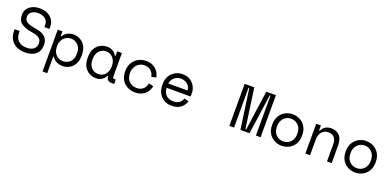

<svg xmlns="http://www.w3.org/2000/svg" viewBox="3 -1759 6115 3003"><g transform="rotate(20 3060.0 -257.0)"><path d="M320 14Q230 14 169 -19.5Q108 -53 76.5 -111Q45 -169 45 -242V-272H129V-248Q129 -157 180 -110.5Q231 -64 320 -64Q398 -64 437.5 -99Q477 -134 477 -190V-196Q477 -251 436.5 -280Q396 -309 305 -322Q200 -337 137.5 -381.5Q75 -426 75 -516V-528Q75 -583 104.5 -624.5Q134 -666 186 -690Q238 -714 306 -714Q385 -714 440.5 -685Q496 -656 525.5 -608.5Q555 -561 555 -504V-462H471V-498Q471 -544 448 -574.5Q425 -605 387 -620.5Q349 -636 305 -636Q267 -636 233.5 -623Q200 -610 179.5 -585.5Q159 -561 159 -525V-519Q159 -461 206 -434.5Q253 -408 347 -394Q457 -378 509 -330Q561 -282 561 -202V-190Q561 -99 499.5 -42.5Q438 14 320 14Z M681 200V-496H759V-418H771Q797 -463 843 -486.5Q889 -510 943 -510Q1004 -510 1056 -480.5Q1108 -451 1139.5 -394.5Q1171 -338 1171 -258V-238Q1171 -157 1140 -101Q1109 -45 1056.5 -15.5Q1004 14 941 14Q893 14 845 -8.5Q797 -31 771 -76H759V200ZM925 -60Q996 -60 1043.5 -108Q1091 -156 1091 -238V-258Q1091 -311 1069 -351Q1047 -391 1009.5 -413.5Q972 -436 925 -436Q879 -436 841.5 -412.5Q804 -389 781.5 -348Q759 -307 759 -254V-242Q759 -187 781 -146Q803 -105 841 -82.5Q879 -60 925 -60Z M1503 14Q1438 14 1385.5 -15.5Q1333 -45 1302 -101.5Q1271 -158 1271 -240V-256Q1271 -337 1302 -394Q1333 -451 1385.5 -480.5Q1438 -510 1501 -510Q1552 -510 1593.5 -487.5Q1635 -465 1659 -418H1671V-496H1749V-102Q1749 -72 1776 -72H1801V0H1748Q1717 0 1694 -20Q1671 -40 1671 -84H1659Q1635 -35 1592.5 -10.5Q1550 14 1503 14ZM1511 -60Q1581 -60 1626 -110Q1671 -160 1671 -242V-254Q1671 -307 1650 -348Q1629 -389 1593 -412.5Q1557 -436 1511 -436Q1465 -436 1429 -413.5Q1393 -391 1372 -350.5Q1351 -310 1351 -256V-240Q1351 -156 1396 -108Q1441 -60 1511 -60Z M2151 14Q2082 14 2024 -15.5Q1966 -45 1930.5 -102Q1895 -159 1895 -240V-252Q1895 -332 1930.5 -390Q1966 -448 2024 -479Q2082 -510 2151 -510Q2214 -510 2263.5 -485.5Q2313 -461 2344.5 -418Q2376 -375 2385 -320L2307 -302Q2303 -337 2284 -367.5Q2265 -398 2231.5 -417Q2198 -436 2149 -436Q2101 -436 2061.5 -412.5Q2022 -389 1998.5 -347.5Q1975 -306 1975 -252V-240Q1975 -184 1998.5 -143.5Q2022 -103 2062 -81.5Q2102 -60 2151 -60Q2200 -60 2233.5 -79.5Q2267 -99 2285.5 -129.5Q2304 -160 2309 -194L2387 -176Q2377 -121 2346 -78Q2315 -35 2265.5 -10.5Q2216 14 2151 14Z M2756 14Q2685 14 2630.5 -18.5Q2576 -51 2545 -108.5Q2514 -166 2514 -242V-266Q2514 -336 2546 -391Q2578 -446 2633.5 -478Q2689 -510 2758 -510Q2819 -510 2863.5 -488Q2908 -466 2936.5 -432Q2965 -398 2978.5 -359.5Q2992 -321 2992 -288V-224H2592Q2595 -151 2638.5 -105.5Q2682 -60 2758 -60Q2829 -60 2864 -90Q2899 -120 2912 -162L2986 -142Q2965 -73 2908.5 -29.5Q2852 14 2756 14ZM2594 -296H2914Q2912 -339 2889.5 -370.5Q2867 -402 2832 -419Q2797 -436 2758 -436Q2692 -436 2647 -396Q2602 -356 2594 -296Z M3718 0V-700H3878L3972 -36H3984L4078 -700H4238V0H4160V-664H4148L4054 0H3902L3808 -664H3796V0Z M4590 14Q4524 14 4467.5 -16Q4411 -46 4376 -103Q4341 -160 4341 -242V-254Q4341 -335 4376 -392.5Q4411 -450 4467.5 -480Q4524 -510 4590 -510Q4656 -510 4712.5 -480Q4769 -450 4804 -392.5Q4839 -335 4839 -254V-242Q4839 -160 4804 -103Q4769 -46 4712.5 -16Q4656 14 4590 14ZM4590 -60Q4638 -60 4676 -82Q4714 -104 4736.5 -145Q4759 -186 4759 -242V-254Q4759 -308 4736.5 -349Q4714 -390 4675.5 -413Q4637 -436 4590 -436Q4543 -436 4504.5 -413Q4466 -390 4443.5 -349Q4421 -308 4421 -254V-242Q4421 -186 4443.5 -145Q4466 -104 4504.5 -82Q4543 -60 4590 -60Z M4983 0V-496H5061V-412H5073Q5119 -510 5233 -510Q5319 -510 5370 -456.5Q5421 -403 5421 -296V0H5343V-280Q5343 -358 5308 -397Q5273 -436 5213 -436Q5143 -436 5102 -387.5Q5061 -339 5061 -258V0Z M5814 14Q5748 14 5691.5 -16Q5635 -46 5600 -103Q5565 -160 5565 -242V-254Q5565 -335 5600 -392.5Q5635 -450 5691.5 -480Q5748 -510 5814 -510Q5880 -510 5936.5 -480Q5993 -450 6028 -392.5Q6063 -335 6063 -254V-242Q6063 -160 6028 -103Q5993 -46 5936.5 -16Q5880 14 5814 14ZM5814 -60Q5862 -60 5900 -82Q5938 -104 5960.5 -145Q5983 -186 5983 -242V-254Q5983 -308 5960.5 -349Q5938 -390 5899.5 -413Q5861 -436 5814 -436Q5767 -436 5728.5 -413Q5690 -390 5667.5 -349Q5645 -308 5645 -254V-242Q5645 -186 5667.5 -145Q5690 -104 5728.5 -82Q5767 -60 5814 -60Z"/></g></svg>

Font: Space Mono
Style: Regular
Weight: 400
Monospace: yes
Designer: Colophon Foundry + Benjamin Critton
Foundry: Colophon Foundry & Benjamin Critton
Version: Version 1.003; ttfautohint (v1.8.4.7-5d5b)